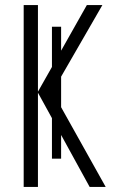

<svg xmlns="http://www.w3.org/2000/svg" viewBox="-20 -734 443 754"><path d="M129 -370 184 -270V-111H220V-204L332 0H395L220 -313V-433L382 -714H321L220 -535V-629H184V-471L129 -374V-714H73V0H129Z"/></svg>

Font: Noto Sans Display Condensed Light
Style: Regular
Weight: 300
Width: 3
Designer: Monotype Design Team
Foundry: Monotype Imaging Inc.
Version: Version 1.900